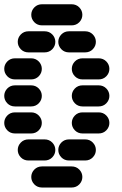

<svg xmlns="http://www.w3.org/2000/svg" viewBox="-44 -881 564 888"><path d="M150.4 -13.7H287.1Q308.6 -13.7 322.8 -28.3Q336.9 -43 336.9 -62.5Q336.9 -82 322.8 -96.7Q308.6 -111.3 287.1 -111.3H150.4Q128.9 -111.3 114.7 -96.7Q100.6 -82 100.6 -62.5Q100.6 -43 114.7 -28.3Q128.9 -13.7 150.4 -13.7ZM87.9 -138.7H162.1Q183.6 -138.7 197.8 -153.3Q211.9 -168 211.9 -187.5Q211.9 -207 197.8 -221.7Q183.6 -236.3 162.1 -236.3H87.9Q66.4 -236.3 52.2 -221.7Q38.1 -207 38.1 -187.5Q38.1 -168 52.2 -153.3Q66.4 -138.7 87.9 -138.7ZM275.4 -138.7H349.6Q371.1 -138.7 385.3 -153.3Q399.4 -168 399.4 -187.5Q399.4 -207 385.3 -221.7Q371.1 -236.3 349.6 -236.3H275.4Q253.9 -236.3 239.7 -221.7Q225.6 -207 225.6 -187.5Q225.6 -168 239.7 -153.3Q253.9 -138.7 275.4 -138.7ZM25.4 -263.7H99.6Q121.1 -263.7 135.3 -278.3Q149.4 -293 149.4 -312.5Q149.4 -332 135.3 -346.7Q121.1 -361.3 99.6 -361.3H25.4Q3.9 -361.3 -10.3 -346.7Q-24.4 -332 -24.4 -312.5Q-24.4 -293 -10.3 -278.3Q3.9 -263.7 25.4 -263.7ZM337.9 -263.7H412.1Q433.6 -263.7 447.8 -278.3Q461.9 -293 461.9 -312.5Q461.9 -332 447.8 -346.7Q433.6 -361.3 412.1 -361.3H337.9Q316.4 -361.3 302.2 -346.7Q288.1 -332 288.1 -312.5Q288.1 -293 302.2 -278.3Q316.4 -263.7 337.9 -263.7ZM25.4 -388.7H99.6Q121.1 -388.7 135.3 -403.3Q149.4 -418 149.4 -437.5Q149.4 -457 135.3 -471.7Q121.1 -486.3 99.6 -486.3H25.4Q3.9 -486.3 -10.3 -471.7Q-24.4 -457 -24.4 -437.5Q-24.4 -418 -10.3 -403.3Q3.9 -388.7 25.4 -388.7ZM337.9 -388.7H412.1Q433.6 -388.7 447.8 -403.3Q461.9 -418 461.9 -437.5Q461.9 -457 447.8 -471.7Q433.6 -486.3 412.1 -486.3H337.9Q316.4 -486.3 302.2 -471.7Q288.1 -457 288.1 -437.5Q288.1 -418 302.2 -403.3Q316.4 -388.7 337.9 -388.7ZM25.4 -513.7H99.6Q121.1 -513.7 135.3 -528.3Q149.4 -543 149.4 -562.5Q149.4 -582 135.3 -596.7Q121.1 -611.3 99.6 -611.3H25.4Q3.9 -611.3 -10.3 -596.7Q-24.4 -582 -24.4 -562.5Q-24.4 -543 -10.3 -528.3Q3.9 -513.7 25.4 -513.7ZM337.9 -513.7H412.1Q433.6 -513.7 447.8 -528.3Q461.9 -543 461.9 -562.5Q461.9 -582 447.8 -596.7Q433.6 -611.3 412.1 -611.3H337.9Q316.4 -611.3 302.2 -596.7Q288.1 -582 288.1 -562.5Q288.1 -543 302.2 -528.3Q316.4 -513.7 337.9 -513.7ZM87.9 -638.7H162.1Q183.6 -638.7 197.8 -653.3Q211.9 -668 211.9 -687.5Q211.9 -707 197.8 -721.7Q183.6 -736.3 162.1 -736.3H87.9Q66.4 -736.3 52.2 -721.7Q38.1 -707 38.1 -687.5Q38.1 -668 52.2 -653.3Q66.4 -638.7 87.9 -638.7ZM275.4 -638.7H349.6Q371.1 -638.7 385.3 -653.3Q399.4 -668 399.4 -687.5Q399.4 -707 385.3 -721.7Q371.1 -736.3 349.6 -736.3H275.4Q253.9 -736.3 239.7 -721.7Q225.6 -707 225.6 -687.5Q225.6 -668 239.7 -653.3Q253.9 -638.7 275.4 -638.7ZM150.4 -763.7H287.1Q308.6 -763.7 322.8 -778.3Q336.9 -793 336.9 -812.5Q336.9 -832 322.8 -846.7Q308.6 -861.3 287.1 -861.3H150.4Q128.9 -861.3 114.7 -846.7Q100.6 -832 100.6 -812.5Q100.6 -793 114.7 -778.3Q128.9 -763.7 150.4 -763.7Z"/></svg>

Font: Workbench
Style: Regular
Weight: 400
Designer: Jens Kutilek
Foundry: Jens Kutilek
Version: Version 2.001